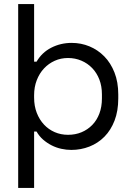

<svg xmlns="http://www.w3.org/2000/svg" viewBox="-20 -720 652 940"><path d="M147 200H69V-700H147V-418H159Q185 -463 231 -486.5Q277 -510 331 -510Q377 -510 418 -493Q459 -476 490.5 -444Q522 -412 540.5 -365Q559 -318 559 -258V-238Q559 -177 541 -130Q523 -83 491.5 -51Q460 -19 418 -2.5Q376 14 329 14Q305 14 280 8.5Q255 3 232.5 -8.5Q210 -20 191 -36.5Q172 -53 159 -76H147ZM313 -60Q349 -60 379 -72.5Q409 -85 431.5 -108Q454 -131 466.5 -164Q479 -197 479 -238V-258Q479 -298 466.5 -330.5Q454 -363 431.5 -386.5Q409 -410 378.5 -423Q348 -436 313 -436Q278 -436 248 -422.5Q218 -409 195.5 -385Q173 -361 160 -327.5Q147 -294 147 -254V-242Q147 -201 160 -167.5Q173 -134 195.5 -110Q218 -86 248 -73Q278 -60 313 -60Z"/></svg>

Font: Space Mono
Style: Regular
Weight: 400
Monospace: yes
Designer: Colophon Foundry / Benjamin Critton
Foundry: Colophon Foundry
Version: Version 1.000;PS 1.003;hotconv 1.0.81;makeotf.lib2.5.63406